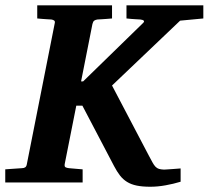

<svg xmlns="http://www.w3.org/2000/svg" viewBox="-36 -691 790 727"><path d="M646 -612.8 388.2 -367.2 526.9 -103Q535.6 -86.4 541.3 -76.2Q546.9 -65.9 552.7 -59.8Q558.6 -53.7 565.9 -51.5Q573.2 -49.3 585 -48.8Q588.9 -48.8 598.6 -49.6Q608.4 -50.3 619.1 -51Q629.9 -51.8 638.4 -52.5Q647 -53.2 647.9 -53.2V-2.9Q620.6 5.4 590.8 10.7Q561 16.1 533.2 16.1Q502.9 16.1 481.7 11.7Q460.4 7.3 445.1 -2.2Q429.7 -11.7 418.2 -26.6Q406.7 -41.5 396 -62L275.9 -291H252.9L209 -69.8Q207.5 -60.1 212.2 -57.6Q216.8 -55.2 225.1 -54.2Q233.4 -53.7 242.2 -52.7Q249.5 -51.8 258.5 -51.3Q267.6 -50.8 276.9 -49.8V0H-16.1V-49.8Q-6.3 -50.8 4.4 -51.3Q15.1 -51.8 24.9 -52.7Q36.1 -53.7 46.9 -54.2Q54.7 -54.2 59.6 -57.6Q64.5 -61 65.9 -70.8L170.9 -601.1Q173.3 -609.9 169.4 -613Q165.5 -616.2 158.2 -617.2Q149.9 -617.7 141.1 -618.2Q133.3 -618.7 124 -619.4Q114.7 -620.1 105 -621.1V-670.9H388.2V-621.1Q377.9 -620.1 367.9 -619.4Q357.9 -618.7 350.1 -618.2Q341.3 -617.7 333 -617.2Q325.7 -616.2 321 -613Q316.4 -609.9 314 -600.1L271 -382.8H278.8L503.9 -602.1Q511.7 -608.9 508.5 -612.5Q505.4 -616.2 495.1 -617.2Q486.3 -617.2 477.5 -618.2Q469.7 -618.7 460.4 -619.4Q451.2 -620.1 442.9 -621.1V-670.9H733.9V-621.1Z"/></svg>

Font: Charis SIL Phon
Style: Bold Italic
Weight: 700
Italic angle: -11°
Foundry: SIL International
Version: Version 5.000